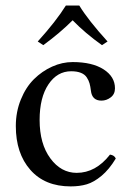

<svg xmlns="http://www.w3.org/2000/svg" viewBox="-20 -663 468 693"><path d="M397.9 -90.8Q374 -51.3 346.4 -28.3Q318.8 -5.4 293.2 2.2Q267.6 9.8 234.9 9.8Q142.1 9.8 89.6 -49.8Q37.1 -109.4 37.1 -208Q37.1 -259.3 55.2 -303.7Q73.2 -348.1 102.5 -377.2Q131.8 -406.2 168.2 -422.6Q204.6 -439 242.2 -439Q313 -439 354 -412.6Q395 -386.2 395 -344.2Q395 -323.2 379.6 -311.5Q364.3 -299.8 346.2 -299.8Q312 -299.8 308.1 -335.9Q306.2 -351.6 303.2 -362.1Q300.3 -372.6 293.2 -383.5Q286.1 -394.5 272 -400.1Q257.8 -405.8 236.8 -405.8Q186.5 -405.8 154.8 -358.4Q123 -311 123 -230Q123 -144 161.6 -91.6Q200.2 -39.1 256.8 -39.1Q325.7 -39.1 377 -105Q392.6 -103 397.9 -90.8ZM116.2 -513.2Q182.1 -585.9 217.8 -643.1H266.1Q298.3 -590.3 368.2 -513.2L348.1 -500Q287.6 -543 242.2 -589.8Q195.8 -543.5 136.2 -500Z"/></svg>

Font: Common Serif
Style: Regular
Weight: 400
Designer: Philipp H. Poll, Khaled Hosny
Foundry: Stefan Peev, Context Ltd.
Version: Version 1.026